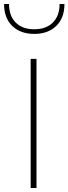

<svg xmlns="http://www.w3.org/2000/svg" viewBox="-20 -946 344 966"><path d="M163.6 0H134.3V-649.9H163.6ZM304.2 -925.8Q304.2 -855.5 262.9 -815.4Q221.7 -775.4 152.3 -775.4Q83 -775.4 41.7 -815.4Q0.5 -855.5 0.5 -925.8H25.4Q25.4 -866.7 58.8 -832.8Q92.3 -798.8 152.3 -798.8Q212.4 -798.8 246.1 -832.8Q279.8 -866.7 279.8 -925.8Z"/></svg>

Font: Estedad-FD Thin
Style: Regular
Weight: 100
Designer: Amin Abedi
Version: Version 7.3